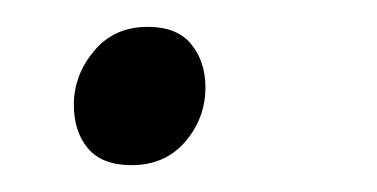

<svg xmlns="http://www.w3.org/2000/svg" viewBox="-20 -118 281 143"><path d="M78 5Q56 5 45.5 -7.5Q35 -20 35 -40Q35 -62 50 -80Q65 -98 90 -98Q112 -98 122.5 -85Q133 -72 133 -53Q133 -30 118 -12.5Q103 5 78 5Z"/></svg>

Font: Spectral Light
Style: Italic
Weight: 300
Italic angle: -10°
Designer: Jean-Baptiste Levee
Foundry: Production Type
Version: Version 2.001